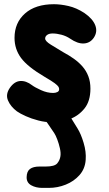

<svg xmlns="http://www.w3.org/2000/svg" viewBox="-20 -571 518 912"><path d="M230 10Q195 10 161.8 1.2Q128.5 -7.5 102 -19.5Q75.5 -31.5 60.5 -42Q30.5 -64.5 18 -93.8Q5.5 -123 27 -154Q48.5 -184.5 76.2 -186.2Q104 -188 132.5 -166Q145 -156.5 174.5 -143Q204 -129.5 232.5 -129.5Q244 -129.5 252.5 -133.8Q261 -138 261 -147.5Q261 -153 257.5 -159Q254 -165 239.8 -175.8Q225.5 -186.5 192 -206Q110.5 -254 79.8 -296Q49 -338 49 -391Q49 -463 98.8 -507Q148.5 -551 236.5 -551Q267.5 -551 305 -542.5Q342.5 -534 380.5 -509.5Q420.5 -482 432.5 -450.8Q444.5 -419.5 425 -391Q407.5 -366 378 -364.5Q348.5 -363 313 -387.5Q294.5 -400 272 -406Q249.5 -412 230 -412Q213 -412 203.8 -405Q194.5 -398 194.5 -388Q194.5 -375.5 221.5 -358.8Q248.5 -342 280.5 -323Q307.5 -308.5 330.8 -292Q354 -275.5 371.8 -255.2Q389.5 -235 399.5 -209Q409.5 -183 409.5 -150Q409.5 -91 381.5 -56Q353.5 -21 312 -5.5Q270.5 10 230 10ZM180.5 321.5Q150.5 321.5 128.2 309Q106 296.5 106.5 270.5Q107 243 122.5 231.5Q138 220 168 220H198Q239.5 220 252 204.8Q264.5 189.5 267 171Q269.5 155.5 264.5 133.2Q259.5 111 251.8 90.8Q244 70.5 237.5 61Q220 34.5 205.5 14Q191 -6.5 165.5 -29.5Q149.5 -44 155.2 -57Q161 -70 177.8 -78Q194.5 -86 210.5 -86Q232.5 -86 248.2 -79.2Q264 -72.5 278 -59.5Q302 -36.5 315 -14.8Q328 7 348.5 39.5Q364.5 65 377.2 107.5Q390 150 387 188.5Q384 231 357.5 260.8Q331 290.5 292.2 306Q253.5 321.5 212 321.5Z"/></svg>

Font: Edu SA Hand
Style: Bold
Weight: 700
Designer: Tina and Corey Anderson, Eben Sorkin, Mirko Velimirovic
Foundry: Google for Education
Version: Version 2.000